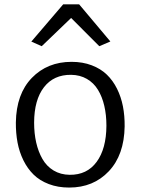

<svg xmlns="http://www.w3.org/2000/svg" viewBox="-20 -846 640 874"><path d="M169.9 -635.7 122.6 -656.7 267.6 -826.2H340.3L482.4 -657.2L432.1 -635.7L303.7 -764.2ZM294.9 7.8Q243.7 7.8 202.1 -8.1Q160.6 -23.9 132.8 -51.3Q105 -78.6 86.4 -116.5Q67.9 -154.3 59.8 -197.3Q51.8 -240.2 52.2 -288.6Q54.2 -418.5 125 -491.5Q195.8 -564.5 305.7 -564.5Q356.4 -564.5 397.5 -548.8Q438.5 -533.2 466.3 -506.3Q494.1 -479.5 512.7 -442.1Q531.2 -404.8 539.6 -361.8Q547.9 -318.8 547.4 -270.5Q545.4 -140.6 475.3 -66.4Q405.3 7.8 294.9 7.8ZM296.9 -50.3Q376 -49.3 419.9 -109.1Q463.9 -168.9 464.4 -273.9Q464.4 -322.8 454.8 -364Q445.3 -405.3 426 -437Q406.7 -468.8 375.5 -486.8Q344.2 -504.9 303.7 -505.4Q224.6 -506.3 180.2 -449Q135.7 -391.6 135.3 -287.6Q135.3 -238.8 144.8 -197Q154.3 -155.3 173.3 -122.1Q192.4 -88.9 224.1 -69.8Q255.9 -50.8 296.9 -50.3Z"/></svg>

Font: HaufeMerriweatherSansLt
Style: Regular
Weight: 300
Designer: Eben Sorkin
Foundry: Eben Sorkin
Version: Version 1.56